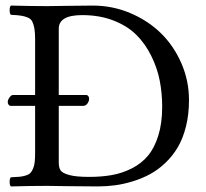

<svg xmlns="http://www.w3.org/2000/svg" viewBox="-20 -667 741 689"><path d="M278.8 -287.1H190.9V-84Q190.9 -65.4 197.3 -55.7Q203.6 -45.9 228 -39.1Q252.4 -32.2 299.8 -32.2Q344.7 -32.2 381.6 -38.8Q418.5 -45.4 452.9 -62.7Q487.3 -80.1 510.7 -107.9Q534.2 -135.7 548.1 -180.4Q562 -225.1 562 -284.2Q562 -332.5 553.2 -377.7Q544.4 -422.9 522.9 -466.3Q501.5 -509.8 469.5 -541.7Q437.5 -573.7 387.5 -593.3Q337.4 -612.8 274.9 -612.8Q190.9 -612.8 190.9 -564V-326.2H288.1Q293.9 -326.2 296.9 -322Q299.8 -317.9 299.8 -313Q299.8 -303.7 293.7 -295.4Q287.6 -287.1 278.8 -287.1ZM148.9 0Q93.3 0 19 2Q14.6 -2.4 14.6 -14.4Q14.6 -26.4 19 -30.8Q39.1 -31.7 50 -32.7Q61 -33.7 72.3 -37.1Q83.5 -40.5 88.9 -46.1Q94.2 -51.8 98.6 -61.8Q103 -71.8 104.5 -85.4Q106 -99.1 106 -120.1V-287.1H19Q13.7 -287.1 10.7 -291.5Q7.8 -295.9 7.8 -300.8Q7.8 -308.6 14.2 -317.4Q20.5 -326.2 26.9 -326.2H106V-526.9Q106 -550.8 103.3 -565.4Q100.6 -580.1 95.7 -589.8Q90.8 -599.6 79.3 -604.2Q67.9 -608.9 55.2 -610.8Q42.5 -612.8 19 -613.8Q14.6 -618.2 14.6 -630.4Q14.6 -642.6 19 -647Q99.1 -645 148.9 -645Q164.6 -645 219 -646Q273.4 -647 313 -647Q383.8 -647 447.8 -619.9Q511.7 -592.8 557.9 -547.4Q604 -502 631.1 -439.5Q658.2 -377 658.2 -308.1Q658.2 -256.8 647.5 -213.6Q636.7 -170.4 618.2 -138.9Q599.6 -107.4 573.7 -82.8Q547.9 -58.1 519.3 -42.5Q490.7 -26.9 457.5 -16.6Q424.3 -6.3 393.6 -2.2Q362.8 2 331.1 2Q271.5 2 215.3 1Q159.2 0 148.9 0Z"/></svg>

Font: Common Serif
Style: Regular
Weight: 400
Designer: Philipp H. Poll, Khaled Hosny
Foundry: Stefan Peev, Context Ltd.
Version: Version 1.026